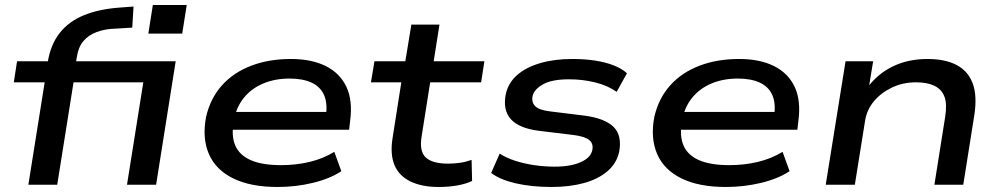

<svg xmlns="http://www.w3.org/2000/svg" viewBox="-20 -736 3992 765"><path d="M93 0 158 -408H35L48 -492H203L165 -459L170 -487Q181 -557 217 -603.5Q253 -650 313.5 -675Q374 -700 459 -706L512 -710L507 -626L442 -622Q399 -621 365.5 -608.5Q332 -596 312 -572Q292 -548 286 -508L279 -466L257 -492H680L602 0H486L551 -408H273L208 0ZM571 -602 589 -716H724L706 -602Z M1086 9Q979 9 909.5 -25Q840 -59 812.5 -122Q785 -185 801 -270Q818 -344 864 -395.5Q910 -447 980.5 -474Q1051 -501 1139 -501Q1221 -501 1277.5 -473Q1334 -445 1360 -390.5Q1386 -336 1375 -254L1371 -219H883L894 -290H1304L1278 -271Q1286 -323 1271.5 -356.5Q1257 -390 1222 -406.5Q1187 -423 1134 -423Q1075 -423 1028 -403Q981 -383 951 -345.5Q921 -308 911 -254V-249Q901 -193 918 -155Q935 -117 980 -97.5Q1025 -78 1100 -78Q1160 -78 1214 -91Q1268 -104 1312 -131L1340 -54Q1295 -24 1227 -7.5Q1159 9 1086 9Z M1728 9Q1660 9 1614.5 -13.5Q1569 -36 1551.5 -79Q1534 -122 1544 -185L1579 -408H1458L1472 -492H1595L1619 -638H1731L1708 -492H1910L1897 -408H1694L1660 -193Q1650 -133 1676.5 -108.5Q1703 -84 1766 -84Q1790 -84 1813.5 -87.5Q1837 -91 1859 -99L1861 -15Q1836 -3 1801.5 3Q1767 9 1728 9Z M2178 9Q2096 9 2033 -6Q1970 -21 1937 -47L1971 -124Q1997 -107 2032.5 -95.5Q2068 -84 2108.5 -78Q2149 -72 2190 -72Q2254 -72 2294 -90Q2334 -108 2340 -138Q2345 -163 2328.5 -177.5Q2312 -192 2266 -198L2126 -215Q2048 -225 2015.5 -261Q1983 -297 1995 -360Q2005 -406 2040.5 -437Q2076 -468 2132.5 -484.5Q2189 -501 2260 -501Q2310 -501 2352 -494.5Q2394 -488 2426.5 -475Q2459 -462 2478 -444L2437 -370Q2402 -395 2352 -407.5Q2302 -420 2247 -420Q2179 -420 2143.5 -400Q2108 -380 2102 -353Q2097 -328 2113 -312.5Q2129 -297 2173 -292L2311 -275Q2391 -264 2425 -230Q2459 -196 2447 -131Q2437 -85 2400 -53.5Q2363 -22 2306 -6.5Q2249 9 2178 9Z M2872 9Q2765 9 2695.5 -25Q2626 -59 2598.5 -122Q2571 -185 2587 -270Q2604 -344 2650 -395.5Q2696 -447 2766.5 -474Q2837 -501 2925 -501Q3007 -501 3063.5 -473Q3120 -445 3146 -390.5Q3172 -336 3161 -254L3157 -219H2669L2680 -290H3090L3064 -271Q3072 -323 3057.5 -356.5Q3043 -390 3008 -406.5Q2973 -423 2920 -423Q2861 -423 2814 -403Q2767 -383 2737 -345.5Q2707 -308 2697 -254V-249Q2687 -193 2704 -155Q2721 -117 2766 -97.5Q2811 -78 2886 -78Q2946 -78 3000 -91Q3054 -104 3098 -131L3126 -54Q3081 -24 3013 -7.5Q2945 9 2872 9Z M3270 0 3349 -492H3459L3441 -383H3433Q3475 -441 3536.5 -471Q3598 -501 3675 -501Q3746 -501 3791.5 -477Q3837 -453 3855.5 -404Q3874 -355 3862 -277L3818 0H3703L3746 -271Q3754 -322 3743 -351Q3732 -380 3703.5 -394Q3675 -408 3630 -408Q3577 -408 3533.5 -387Q3490 -366 3462 -332.5Q3434 -299 3427 -256L3386 0Z"/></svg>

Font: Nunito Sans 10pt Expanded SemiBold
Style: Italic
Weight: 600
Width: 7
Italic angle: -9°
Designer: Vernon Adams
Foundry: Vernon Adams
Version: Version 3.101;gftools[0.9.27]